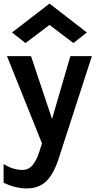

<svg xmlns="http://www.w3.org/2000/svg" viewBox="-20 -799 544 1070"><path d="M47 -618 256 -779 464 -618 389 -559 256 -660 122 -559ZM0 115Q52 148 105 148Q140 148 162.5 120Q185 92 199 47L214 0L19 -486H153L270 -136L372 -486H492L306 88Q277 175 235.5 213Q194 251 129.5 251Q65 251 0 219Z"/></svg>

Font: Karmilla
Style: Bold
Weight: 700
Designer: Jonathan Pinhorn
Version: Version 1.000